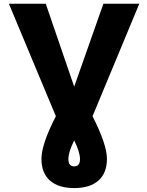

<svg xmlns="http://www.w3.org/2000/svg" viewBox="-20 -752 767 1002"><path d="M196.3 77.1Q196.3 1 271.5 -145.5L26.4 -732.4H218.8L367.2 -299.8L519.5 -732.4H707L462.9 -145.5Q538.1 2 538.1 77.1Q538.1 150.4 494.1 189.9Q450.2 229.5 367.2 229.5Q284.2 229.5 240.2 189.9Q196.3 150.4 196.3 77.1ZM367.2 -19.5Q336.9 42 336.9 78.1Q336.9 116.2 367.2 116.2Q397.5 116.2 397.5 78.1Q397.5 42 367.2 -19.5Z"/></svg>

Font: Gen Shin Gothic Heavy
Style: Bold
Weight: 900
Designer: [Source Han Sans]
Ryoko NISHIZUKA  (kana & ideographs); Paul D. Hunt (Latin, Greek & Cyrillic); Wenlong ZHANG  (bopomofo
Version: Version 1.002.20150607